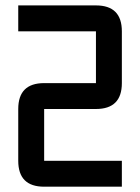

<svg xmlns="http://www.w3.org/2000/svg" viewBox="-20 -704 528 724"><path d="M48.8 -683.6H341.8Q439.5 -683.6 439.5 -585.9V-390.6Q439.5 -293 341.8 -293H146.5V-97.7H439.5V0H146.5Q48.8 0 48.8 -97.7V-293Q48.8 -390.6 146.5 -390.6H341.8V-585.9H48.8Z"/></svg>

Font: BabelStone Runic
Style: Regular
Weight: 400
Designer: Andrew West
Foundry: BabelStone
Version: Version 7.004 November 9, 2023